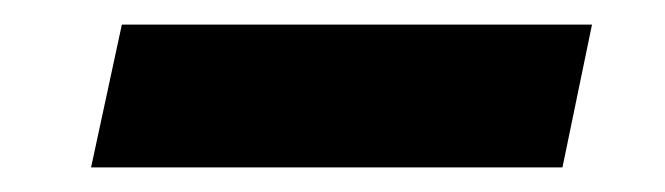

<svg xmlns="http://www.w3.org/2000/svg" viewBox="-20 -764 540 156"><path d="M79 -744H461L437 -628H54Z"/></svg>

Font: Roboto Serif ExtraBold
Style: Italic
Weight: 800
Italic angle: -10°
Version: Version 1.007